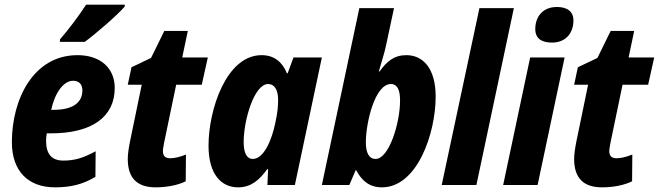

<svg xmlns="http://www.w3.org/2000/svg" viewBox="-20 -795 2831 825"><path d="M237 -615H344C386 -645 487 -732 516 -767V-775H350C319 -727 276 -670 238 -626ZM216 10C285 10 336 -3 390 -35L391 -145C337 -116 301 -105 252 -105C203 -105 178 -132 178 -190C178 -200 179 -211 181 -222H198C376 -222 473 -293 473 -417C473 -502 412 -558 313 -558C123 -558 31 -368 31 -184C31 -60 101 10 216 10ZM200 -323C216 -398 254 -448 294 -448C320 -448 334 -432 334 -407C334 -361 303 -323 209 -323Z M649 10C696 10 744 1 778 -16L779 -131C753 -120 728 -115 711 -115C691 -115 680 -124 680 -146C680 -155 683 -168 685 -181L737 -431H847L873 -548H763L787 -662H686L629 -546L545 -506L529 -431H589L539 -189C533 -159 529 -133 529 -112C529 -31 568 10 649 10Z M1066 -112C1041 -112 1027 -137 1027 -184C1027 -281 1073 -434 1132 -434C1160 -434 1175 -408 1175 -366C1175 -340 1173 -312 1163 -267C1148 -194 1114 -112 1066 -112ZM1003 10C1059 10 1095 -22 1128 -68H1132L1129 0H1247L1363 -548H1241L1216 -480H1213C1192 -531 1156 -558 1104 -558C952 -558 876 -323 876 -169C876 -47 930 10 1003 10Z M1621 10C1773 10 1852 -222 1852 -380C1852 -502 1797 -558 1726 -558C1673 -558 1642 -531 1611 -488H1608C1615 -516 1632 -565 1639 -601L1673 -760H1524L1363 0H1481L1508 -63H1511C1535 -17 1569 10 1621 10ZM1594 -112C1566 -112 1552 -138 1552 -183C1552 -266 1590 -434 1660 -434C1686 -434 1699 -411 1699 -363C1699 -265 1651 -112 1594 -112Z M1878 0H2027L2188 -760H2040Z M2352 -612C2411 -612 2444 -653 2444 -707C2444 -748 2414 -765 2373 -765C2312 -765 2280 -723 2280 -670C2280 -629 2308 -612 2352 -612ZM2142 0H2290L2406 -548H2258Z M2567 10C2614 10 2662 1 2696 -16L2697 -131C2671 -120 2646 -115 2629 -115C2609 -115 2598 -124 2598 -146C2598 -155 2601 -168 2603 -181L2655 -431H2765L2791 -548H2681L2705 -662H2604L2547 -546L2463 -506L2447 -431H2507L2457 -189C2451 -159 2447 -133 2447 -112C2447 -31 2486 10 2567 10Z"/></svg>

Font: Noto Sans Display SemiCondensed Extra
Style: Italic
Weight: 800
Width: 4
Italic angle: -12°
Designer: Monotype Design Team
Foundry: Monotype Imaging Inc.
Version: Version 1.900